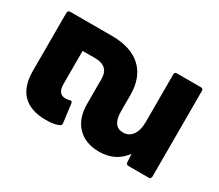

<svg xmlns="http://www.w3.org/2000/svg" viewBox="-109 -818 1216 1068"><g transform="rotate(30 499.0 -284.0)"><path d="M916 -581Q931 -581 931 -566V-16Q931 -9 927 -4.5Q923 0 916 0H786Q772 0 770 -15L767 -67Q708 13 604 13Q515 13 464.5 -39.5Q414 -92 414 -184V-346Q414 -386 391.5 -406.5Q369 -427 325 -427H245V-218Q245 -183 257 -166.5Q269 -150 295 -150Q308 -150 321 -154L325 -155Q336 -155 337 -142L352 -24V-20Q352 -10 342 -6Q312 8 260 8Q161 8 111 -42.5Q61 -93 61 -192V-566Q61 -573 65.5 -577Q70 -581 77 -581H345Q467 -581 532.5 -520.5Q598 -460 598 -346V-244Q598 -146 666 -146Q703 -146 725 -176Q747 -206 747 -262V-566Q747 -581 762 -581Z"/></g></svg>

Font: LINE Seed Sans TH App ExtraBold
Style: Regular
Weight: 800
Designer: Dalton Maag Ltd | Thai characters by Cadson Demak Co.,Ltd.
Foundry: Dalton Maag Ltd
Version: Version 1.003